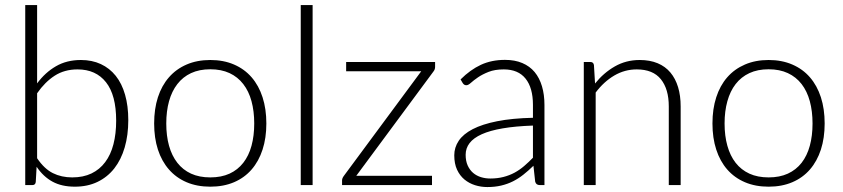

<svg xmlns="http://www.w3.org/2000/svg" viewBox="-20 -748 3406 776"><path d="M130 -108.5Q159 -65.5 193.8 -48.2Q228.5 -31 272 -31Q316.5 -31 349.8 -47Q383 -63 405.2 -92.8Q427.5 -122.5 438.5 -165Q449.5 -207.5 449.5 -260.5Q449.5 -363.5 408.5 -415.5Q367.5 -467.5 293.5 -467.5Q240.5 -467.5 201 -442Q161.5 -416.5 130 -371ZM130 -411Q162.5 -455 206 -480.2Q249.5 -505.5 307 -505.5Q352 -505.5 387.5 -489Q423 -472.5 447.8 -441.5Q472.5 -410.5 485.5 -365.2Q498.5 -320 498.5 -262.5Q498.5 -202 484 -152.2Q469.5 -102.5 441.8 -67.2Q414 -32 374 -12.8Q334 6.5 282.5 6.5Q229.5 6.5 192.2 -13.8Q155 -34 128 -74L124.5 -12.5Q123 0 111 0H82V-727.5H130Z M830 -505.5Q883.5 -505.5 925.8 -487.2Q968 -469 997 -435.5Q1026 -402 1041.2 -354.8Q1056.5 -307.5 1056.5 -249Q1056.5 -190.5 1041.2 -143.5Q1026 -96.5 997 -63Q968 -29.5 925.8 -11.5Q883.5 6.5 830 6.5Q776.5 6.5 734.2 -11.5Q692 -29.5 662.8 -63Q633.5 -96.5 618.2 -143.5Q603 -190.5 603 -249Q603 -307.5 618.2 -354.8Q633.5 -402 662.8 -435.5Q692 -469 734.2 -487.2Q776.5 -505.5 830 -505.5ZM830 -31Q874.5 -31 907.8 -46.2Q941 -61.5 963.2 -90Q985.5 -118.5 996.5 -158.8Q1007.5 -199 1007.5 -249Q1007.5 -298.5 996.5 -339Q985.5 -379.5 963.2 -408.2Q941 -437 907.8 -452.5Q874.5 -468 830 -468Q785.5 -468 752.2 -452.5Q719 -437 696.8 -408.2Q674.5 -379.5 663.2 -339Q652 -298.5 652 -249Q652 -199 663.2 -158.8Q674.5 -118.5 696.8 -90Q719 -61.5 752.2 -46.2Q785.5 -31 830 -31Z M1243.5 -727.5V0H1195.5V-727.5Z M1738.5 -497.5V-477.5Q1738.5 -467 1731.5 -458.5L1420 -37.5H1726V0H1362.5V-19Q1362.5 -27.5 1370 -37.5L1682.5 -460H1379V-497.5Z M2134 -240.5Q2063 -238 2011.8 -229.2Q1960.5 -220.5 1927.2 -205.5Q1894 -190.5 1878 -169.8Q1862 -149 1862 -122.5Q1862 -97.5 1870.2 -79.2Q1878.5 -61 1892.2 -49.2Q1906 -37.5 1924 -32Q1942 -26.5 1961.5 -26.5Q1990.5 -26.5 2014.8 -32.8Q2039 -39 2059.8 -50.2Q2080.5 -61.5 2098.5 -77Q2116.5 -92.5 2134 -110.5ZM1841.5 -427Q1880.5 -466 1923.5 -486Q1966.5 -506 2021 -506Q2061 -506 2091 -493.2Q2121 -480.5 2140.8 -456.8Q2160.5 -433 2170.5 -399.2Q2180.5 -365.5 2180.5 -324V0H2161.5Q2146.5 0 2143 -14L2136 -78Q2115.5 -58 2095.2 -42Q2075 -26 2053 -15Q2031 -4 2005.5 2Q1980 8 1949.5 8Q1924 8 1900 0.5Q1876 -7 1857.2 -22.5Q1838.5 -38 1827.2 -62.2Q1816 -86.5 1816 -120.5Q1816 -152 1834 -179Q1852 -206 1890.5 -226Q1929 -246 1989.2 -258Q2049.5 -270 2134 -272V-324Q2134 -393 2104.2 -430.2Q2074.5 -467.5 2016 -467.5Q1980 -467.5 1954.8 -457.5Q1929.5 -447.5 1912 -435.5Q1894.5 -423.5 1883.5 -413.5Q1872.5 -403.5 1865 -403.5Q1859.5 -403.5 1856 -406Q1852.5 -408.5 1850 -412.5Z M2385 -410.5Q2419.5 -453.5 2464.8 -479.5Q2510 -505.5 2565.5 -505.5Q2606.5 -505.5 2637.8 -492.5Q2669 -479.5 2689.5 -455Q2710 -430.5 2720.5 -396Q2731 -361.5 2731 -318V0H2683V-318Q2683 -388 2651 -427.8Q2619 -467.5 2553.5 -467.5Q2505 -467.5 2462.8 -442.8Q2420.5 -418 2387.5 -374V0H2339.5V-497.5H2366Q2378.5 -497.5 2380.5 -485Z M3086.5 -505.5Q3140 -505.5 3182.2 -487.2Q3224.5 -469 3253.5 -435.5Q3282.5 -402 3297.8 -354.8Q3313 -307.5 3313 -249Q3313 -190.5 3297.8 -143.5Q3282.5 -96.5 3253.5 -63Q3224.5 -29.5 3182.2 -11.5Q3140 6.5 3086.5 6.5Q3033 6.5 2990.8 -11.5Q2948.5 -29.5 2919.2 -63Q2890 -96.5 2874.8 -143.5Q2859.5 -190.5 2859.5 -249Q2859.5 -307.5 2874.8 -354.8Q2890 -402 2919.2 -435.5Q2948.5 -469 2990.8 -487.2Q3033 -505.5 3086.5 -505.5ZM3086.5 -31Q3131 -31 3164.2 -46.2Q3197.5 -61.5 3219.8 -90Q3242 -118.5 3253 -158.8Q3264 -199 3264 -249Q3264 -298.5 3253 -339Q3242 -379.5 3219.8 -408.2Q3197.5 -437 3164.2 -452.5Q3131 -468 3086.5 -468Q3042 -468 3008.8 -452.5Q2975.5 -437 2953.2 -408.2Q2931 -379.5 2919.8 -339Q2908.5 -298.5 2908.5 -249Q2908.5 -199 2919.8 -158.8Q2931 -118.5 2953.2 -90Q2975.5 -61.5 3008.8 -46.2Q3042 -31 3086.5 -31Z"/></svg>

Font: Lato 2
Style: Regular
Weight: 300
Designer: Lukasz Dziedzic with Adam Twardoch and Botio Nikoltchev
Foundry: tyPoland Lukasz Dziedzic
Version: Version 2.015; 2015-08-06; http://www.latofonts.com/